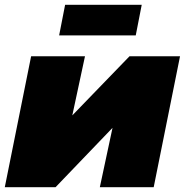

<svg xmlns="http://www.w3.org/2000/svg" viewBox="-22 -782 772 802"><path d="M108 -547H333L280 -300L519 -547H730L620 0H395L448 -248L210 0H-2ZM545 -634H225L250 -762H570Z"/></svg>

Font: Argentum Sans Black
Style: Italic
Weight: 900
Italic angle: -11°
Designer: Julieta Ulanovsky (font), Cristiano Sobral (main changes and remaster)
Foundry: Julieta Ulanovsky (font), Cristiano Sobral (main changes and remaster)
Version: Version 2.007;June 15, 2022;FontCreator 14.0.0.2814 64-bit; 